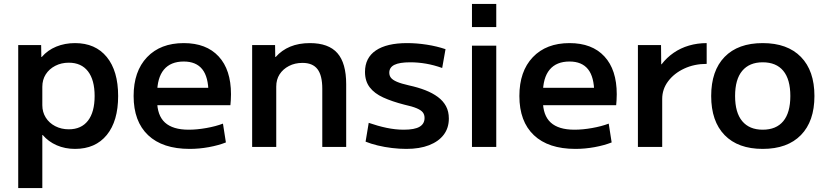

<svg xmlns="http://www.w3.org/2000/svg" viewBox="-20 -750 4214 980"><path d="M363 -530Q467 -530 525 -459Q583 -388 583 -260Q583 -132 525 -61Q467 10 363 10Q312 10 269.5 -8.5Q227 -27 198 -61H196V210H73V-520H190L191 -459H193Q223 -494 267 -512Q311 -530 363 -530ZM331 -430Q293 -430 262 -414Q231 -398 213.5 -370.5Q196 -343 196 -307V-213Q196 -178 213.5 -150Q231 -122 262 -106Q293 -90 331 -90Q395 -90 429 -134Q463 -178 463 -260Q463 -342 429 -386Q395 -430 331 -430Z M948 10Q810 10 736 -60Q662 -130 662 -260Q662 -386 730.5 -458Q799 -530 918 -530Q1033 -530 1096 -462Q1159 -394 1159 -269Q1159 -255 1158 -238Q1157 -221 1156 -213H730V-302H1062L1044 -275Q1044 -357 1012.5 -396.5Q981 -436 918 -436Q851 -436 816.5 -394.5Q782 -353 782 -272V-237Q782 -161 822 -124.5Q862 -88 943 -88Q985 -88 1033 -96.5Q1081 -105 1118 -119L1133 -23Q1095 -8 1046 1Q997 10 948 10Z M1267 0V-520H1384L1385 -459H1387Q1418 -494 1461.5 -512Q1505 -530 1562 -530Q1657 -530 1702 -479Q1747 -428 1747 -320V0H1625V-297Q1625 -365 1600.5 -397Q1576 -429 1524 -429Q1485 -429 1454.5 -413Q1424 -397 1407 -370.5Q1390 -344 1390 -308V0Z M2054 10Q2019 10 1981 5.5Q1943 1 1908 -7.5Q1873 -16 1846 -27L1862 -123Q1908 -107 1953 -97.5Q1998 -88 2041 -88Q2096 -88 2121.5 -103Q2147 -118 2147 -148Q2147 -165 2138 -176.5Q2129 -188 2106.5 -197.5Q2084 -207 2043 -216Q1981 -232 1936 -252.5Q1891 -273 1867 -304.5Q1843 -336 1843 -383Q1843 -455 1898.5 -492.5Q1954 -530 2058 -530Q2107 -530 2158.5 -522Q2210 -514 2254 -499L2237 -403Q2195 -418 2154.5 -425Q2114 -432 2074 -432Q2019 -432 1993 -419Q1967 -406 1967 -379Q1967 -364 1975.5 -353Q1984 -342 2006 -332.5Q2028 -323 2068 -314Q2114 -304 2151 -289.5Q2188 -275 2215 -255Q2242 -235 2256.5 -208Q2271 -181 2271 -145Q2271 -97 2245 -62.5Q2219 -28 2170.5 -9Q2122 10 2054 10Z M2389 -612V-730H2513V-612ZM2389 0V-517H2513V0Z M2917 10Q2779 10 2705 -60Q2631 -130 2631 -260Q2631 -386 2699.5 -458Q2768 -530 2887 -530Q3002 -530 3065 -462Q3128 -394 3128 -269Q3128 -255 3127 -238Q3126 -221 3125 -213H2699V-302H3031L3013 -275Q3013 -357 2981.5 -396.5Q2950 -436 2887 -436Q2820 -436 2785.5 -394.5Q2751 -353 2751 -272V-237Q2751 -161 2791 -124.5Q2831 -88 2912 -88Q2954 -88 3002 -96.5Q3050 -105 3087 -119L3102 -23Q3064 -8 3015 1Q2966 10 2917 10Z M3236 0V-520H3354L3355 -422H3357Q3383 -456 3418.5 -480.5Q3454 -505 3497 -517.5Q3540 -530 3587 -530V-424Q3524 -424 3472.5 -400Q3421 -376 3390.5 -335.5Q3360 -295 3360 -245V0Z M3873 10Q3747 10 3678.5 -60.5Q3610 -131 3610 -260Q3610 -389 3678.5 -459.5Q3747 -530 3873 -530Q3999 -530 4068 -459.5Q4137 -389 4137 -260Q4137 -131 4068 -60.5Q3999 10 3873 10ZM3873 -88Q3942 -88 3978 -131.5Q4014 -175 4014 -260Q4014 -345 3978 -388.5Q3942 -432 3873 -432Q3805 -432 3768.5 -388.5Q3732 -345 3732 -260Q3732 -175 3768.5 -131.5Q3805 -88 3873 -88Z"/></svg>

Font: M PLUS 1 Thin SemiBold
Style: Regular
Weight: 600
Version: Version 1.001